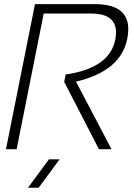

<svg xmlns="http://www.w3.org/2000/svg" viewBox="-20 -718 643 924"><path d="M8.8 0 148.4 -698.2H436.5Q626 -698.2 592.3 -530.8Q561 -375.5 345.7 -325.2L516.6 0H456.1L289.1 -323.7L295.9 -359.4Q507.3 -390.1 534.7 -526.9Q559.6 -652.8 418.9 -652.8H190.4L60.1 0ZM266.6 48.8 166 185.5H114.7L215.3 48.8Z"/></svg>

Font: Sansation Light
Style: Light Italic
Weight: 300
Designer: Bernd Montag
Version: Version 1.301